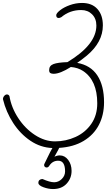

<svg xmlns="http://www.w3.org/2000/svg" viewBox="-69 -993 758 1301"><path d="M332 9Q327 21 316 40Q315 42 300 69Q318 60 336 60Q370 60 393 90.5Q416 121 416 165Q416 215 382.5 251.5Q349 288 290 288Q259 288 225 275.5Q191 263 191 246Q191 233 199 226.5Q207 220 219 220Q269 242 298 242Q327 242 349.5 220Q372 198 372 168Q372 133 360.5 114.5Q349 96 325 96Q287 96 265 130Q258 142 247 142Q240 142 235 137.5Q230 133 230 126Q230 120 232 117Q234 114 252 76Q270 38 286 10Q206 7 137.5 -39Q69 -85 20.5 -159.5Q-28 -234 -49 -321Q-49 -333 -40.5 -343Q-32 -353 -22 -353Q-11 -353 -5 -342Q8 -264 54.5 -193Q101 -122 167.5 -78.5Q234 -35 304 -35Q377 -35 443 -65Q509 -95 549.5 -153.5Q590 -212 590 -293Q590 -448 494 -512Q459 -535 411 -539Q338 -493 295 -493Q280 -493 272 -498Q264 -503 264 -518Q264 -548 293.5 -559Q323 -570 388 -572Q584 -690 584 -820Q584 -867 555 -896Q526 -925 481 -925Q404 -925 347 -877Q336 -871 329 -871Q312 -871 312 -890Q312 -903 338 -923.5Q364 -944 404.5 -958.5Q445 -973 487 -973Q554 -973 591 -932Q628 -891 628 -821Q628 -707 519 -616Q482 -586 454 -567Q545 -551 590.5 -482Q636 -413 636 -300Q636 -214 601 -146.5Q566 -79 497.5 -38Q429 3 332 9Z"/></svg>

Font: Bad Script
Style: Regular
Weight: 400
Italic angle: -10°
Designer: Roman Shchyukin (Gaslight Type Foundry), Cyreal (Charset Expansion)
Foundry: Gaslight
Version: Version 2.000